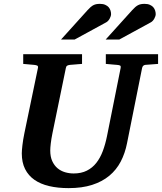

<svg xmlns="http://www.w3.org/2000/svg" viewBox="-20 -949 831 985"><path d="M725.1 -616.2Q718.3 -615.2 714.4 -611.1Q710.4 -606.9 709 -600.1L631.8 -214.8Q621.6 -162.6 599.4 -120.1Q577.1 -77.6 540.8 -47.4Q504.4 -17.1 452.6 -0.5Q400.9 16.1 332 16.1Q276.4 16.1 231.9 5.6Q187.5 -4.9 156.5 -26.6Q125.5 -48.3 108.6 -82Q91.8 -115.7 91.8 -162.1Q91.8 -176.3 95 -203.9Q98.1 -231.4 105 -265.1L174.8 -601.1Q176.3 -609.9 170.9 -612.5Q165.5 -615.2 154.8 -616.2Q146.5 -616.7 137.2 -617.7Q128.9 -618.7 118.9 -619.4Q108.9 -620.1 99.1 -621.1V-670.9H400.9V-621.1Q389.2 -620.1 378.2 -619.4Q367.2 -618.7 358.4 -617.7Q348.1 -616.7 338.9 -616.2Q330.1 -615.2 324.7 -612.1Q319.3 -608.9 317.9 -600.1L249 -265.1Q243.2 -236.3 240.5 -213.4Q237.8 -190.4 237.8 -176.8Q237.8 -145 248 -122.6Q258.3 -100.1 275.1 -85.9Q292 -71.8 313.7 -65.4Q335.4 -59.1 357.9 -59.1Q397 -59.1 425.5 -73.5Q454.1 -87.9 474.1 -113.3Q494.1 -138.7 507.3 -173.8Q520.5 -209 528.8 -250L599.1 -601.1Q600.6 -609.9 596.4 -612.5Q592.3 -615.2 580.1 -616.2Q570.8 -616.7 561.5 -617.7Q553.2 -618.7 543 -619.4Q532.7 -620.1 522.9 -621.1V-670.9H791V-621.1ZM549.8 -876.5Q549.8 -871.6 547.9 -865.5Q545.9 -859.4 542.7 -853.5Q539.6 -847.7 534.9 -842.5Q530.3 -837.4 524.9 -834.5L362.8 -746.1H293L429.7 -897.5Q438 -906.7 445.1 -912.8Q452.1 -918.9 459.5 -922.6Q466.8 -926.3 474.6 -927.7Q482.4 -929.2 492.7 -929.2Q508.8 -929.2 519.8 -924.3Q530.8 -919.4 537.4 -911.9Q543.9 -904.3 546.9 -894.8Q549.8 -885.3 549.8 -876.5ZM778.8 -876.5Q778.8 -871.6 776.9 -865.5Q774.9 -859.4 771.7 -853.5Q768.6 -847.7 763.9 -842.5Q759.3 -837.4 753.9 -834.5L591.8 -746.1H522L658.7 -897.5Q667 -906.7 674.1 -912.8Q681.2 -918.9 688.5 -922.6Q695.8 -926.3 703.6 -927.7Q711.4 -929.2 721.7 -929.2Q737.8 -929.2 748.8 -924.3Q759.8 -919.4 766.4 -911.9Q772.9 -904.3 775.9 -894.8Q778.8 -885.3 778.8 -876.5Z"/></svg>

Font: Charis SIL Eur
Style: Bold Italic
Weight: 700
Italic angle: -11°
Foundry: SIL International
Version: Version 5.000